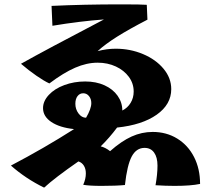

<svg xmlns="http://www.w3.org/2000/svg" viewBox="-20 -806 966 879"><path d="M30 -48Q181 -127 319 -215Q253 -222 215 -247.5Q177 -273 177 -311Q177 -343 203.5 -371.5Q230 -400 274.5 -416.5Q319 -433 370 -433Q420 -433 458.5 -415.5Q497 -398 518.5 -367.5Q540 -337 540 -300Q564 -312 578 -335Q592 -358 592 -387Q592 -424 570 -454Q548 -484 510.5 -501.5Q473 -519 427 -519Q377 -519 324 -496Q271 -473 206 -424Q182 -435 146.5 -459.5Q111 -484 76 -514Q190 -578 456 -717Q347 -709 220 -688L216 -779Q364 -786 533 -786Q630 -786 652 -784L655 -716Q570 -672 516 -638Q462 -604 427 -572Q469 -583 510 -583Q576 -583 634.5 -558.5Q693 -534 728.5 -491.5Q764 -449 764 -398Q764 -328 697.5 -281Q631 -234 516 -222Q481 -175 441 -136Q462 -131 484 -114Q536 -160 582.5 -181Q629 -202 679 -202Q742 -202 791.5 -171.5Q841 -141 868.5 -87Q896 -33 896 36Q854 45 779 45Q739 45 692 42Q701 -8 701 -48Q701 -86 685.5 -107.5Q670 -129 642 -129Q604 -129 583 -89.5Q562 -50 552 41Q511 45 445 45Q389 45 361 40Q373 13 373 -12Q373 -33 364 -47.5Q355 -62 339 -67Q231 8 182 53Q98 12 30 -48ZM398 -334Q398 -353 387.5 -366Q377 -379 361 -379Q345 -379 335 -366Q325 -353 325 -331Q325 -306 339.5 -286.5Q354 -267 374 -267Q398 -308 398 -334Z"/></svg>

Font: Otomanopee One
Style: Regular
Weight: 400
Designer: Das Ende der Wildnis
Foundry: Gutenberg Labo
Version: Version 3.005